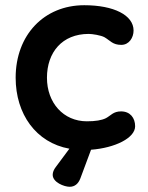

<svg xmlns="http://www.w3.org/2000/svg" viewBox="-20 -565 567 736"><path d="M288 119 329 9C421 2 498 -36 498 -81C498 -113 479 -138 444 -138C414 -138 405 -122 386 -112C370 -104 346 -100 313 -100C223 -100 160 -171 160 -267C160 -364 218 -435 320 -435C333 -435 367 -430 381 -422C403 -409 412 -393 445 -393C475 -393 492 -421 492 -448C492 -507 416 -545 303 -545C149 -545 40 -431 40 -267C40 -128 118 -18 246 5L194 75C186 85 182 96 182 105C182 134 226 151 247 151C266 151 280 140 288 119Z"/></svg>

Font: Hotpoint
Style: Bold
Weight: 700
Designer: Andrew Paglinawan, Luciano Perondi, Riccardo Olocco
Foundry: CAST Cooperativa Anonima Servizi Tipografici
Version: Version 1.000;PS 2.1;hotconv 16.6.51;makeotf.lib2.5.65220